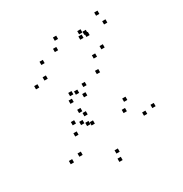

<svg xmlns="http://www.w3.org/2000/svg" viewBox="-174 -660 968 1016"><g transform="rotate(-30 310.0 -152.0)"><path d="M499 -339.5V-359.5H479V-339.5ZM463 -436V-456H443V-436ZM459 -450.5V-470.5H439V-450.5ZM308 -502V-522H288V-502ZM93.5 -329V-349H73.5V-329ZM292.5 -165.5V-185.5H272.5V-165.5ZM427.5 -439.5V-459.5H407.5V-439.5ZM577 -446.5V-466.5H557V-446.5ZM563.5 -507.5V-527.5H543.5V-507.5ZM436.5 -467V-487H416.5V-467ZM213 -171.5V-191.5H193V-171.5ZM166.5 -67V-87H146.5V-67ZM252.5 -16.5V-36.5H232.5V-16.5ZM432 11.5V-8.5H412V11.5ZM518.5 77.5V57.5H498.5V77.5ZM292 178V158H272V178ZM114 94.5V74.5H94V94.5ZM230.5 -25.5V-45.5H210.5V-25.5ZM205.5 -46V-66H185.5V-46ZM148.5 -9V-29H128.5V-9ZM54.5 106V86H34.5V106ZM283.5 224V204H263.5V224ZM577 64.5V44.5H557V64.5ZM464 -39V-59H444V-39ZM244 -77.5V-97.5H224V-77.5ZM228 -106.5V-126.5H208V-106.5ZM262 -199V-219H242V-199ZM231.5 -207.5V-227.5H211.5V-207.5ZM412.5 -238V-258H392.5V-238ZM316.5 -214.5V-234.5H296.5V-214.5ZM155.5 -347V-367H135.5V-347ZM182.5 -426.5V-446.5H162.5V-426.5ZM278.5 -450V-470H258.5V-450ZM439.5 -317.5V-337.5H419.5V-317.5Z"/></g></svg>

Font: Monaspace Argon Dots Var
Style: Regular
Weight: 400
Designer: Riley Cran and the Lettermatic Team
Version: Version 1.100 (Monaspace Argon Dots)